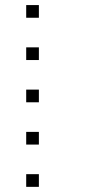

<svg xmlns="http://www.w3.org/2000/svg" viewBox="-20 -795 373 757"><path d="M133.3 -108.3V-58.3H83.3V-108.3ZM133.3 -275V-225H83.3V-275ZM133.3 -441.7V-391.7H83.3V-441.7ZM133.3 -608.3V-558.3H83.3V-608.3ZM133.3 -775V-725H83.3V-775Z"/></svg>

Font: 0xA000-Boxes
Style: Boxes
Weight: 400
Version: Version 0.1